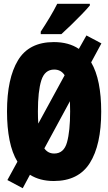

<svg xmlns="http://www.w3.org/2000/svg" viewBox="-20 -947 570 1013"><path d="M100 46 19 3 72 -94Q44 -140 30.5 -207Q17 -274 17 -359Q17 -533 75 -629Q133 -725 264 -725Q343 -725 396 -689L436 -760L515 -718L461 -618Q488 -572 501 -506.5Q514 -441 514 -358Q514 -182 454 -87Q394 8 264 8Q190 8 138 -25ZM180 -359Q180 -323 182 -295L321 -550Q302 -580 266 -580Q216 -580 198 -523Q180 -466 180 -359ZM266 -137Q317 -137 333.5 -196Q350 -255 350 -359Q350 -388 349 -413L214 -164Q233 -137 266 -137ZM195 -780Q220 -818 242.5 -855.5Q265 -893 282 -927H454V-918Q438 -899 412 -872Q386 -845 357 -817Q328 -789 304 -767H195Z"/></svg>

Font: Noto Sans Mono Condensed Black
Style: Regular
Weight: 900
Width: 3
Designer: Monotype Design Team
Foundry: Monotype Imaging Inc.
Version: Version 2.014